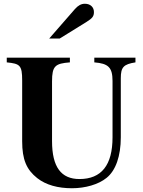

<svg xmlns="http://www.w3.org/2000/svg" viewBox="-20 -983 762 1022"><path d="M701 -676H482V-651C556 -645 579 -625 579 -552V-252C579 -104 520 -30 403 -30C306 -30 257 -93 257 -232V-550C257 -632 274 -645 352 -651V-676H16V-651C86 -644 98 -636 98 -555V-231C98 -134 121 -80 178 -35C225 2 289 19 363 19C434 19 504 -1 547 -36C596 -75 623 -152 623 -252V-566C623 -625 637 -641 701 -651ZM242 -778H298L440 -866C472 -886 480 -896 480 -919C480 -945 461 -963 432 -963C412 -963 396 -954 379 -935Z"/></svg>

Font: XITS
Style: Bold
Weight: 700
Designer: MicroPress Inc., with final additions and corrections provided by Coen Hoffman, Elsevier (retired)
Version: Version 1.302